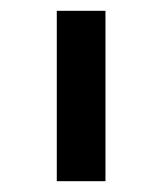

<svg xmlns="http://www.w3.org/2000/svg" viewBox="-20 -619 300 355"><path d="M85 -599H175V-284H85Z"/></svg>

Font: Libra Sans
Style: Regular
Weight: 400
Foundry: Context Ltd
Version: Version 1.000; ttfautohint (v1.3)